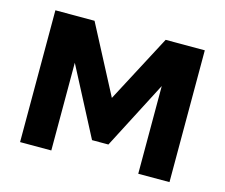

<svg xmlns="http://www.w3.org/2000/svg" viewBox="-80 -626 856 731"><g transform="rotate(15 348.0 -260.0)"><path d="M53.7 0V-519.5H208L347.7 -252.9L488.3 -519.5H642.6V0H519.5V-345.7L380.9 -78.1H316.4L176.8 -345.7V0Z"/></g></svg>

Font: Dinish
Style: Bold
Weight: 700
Designer: Bert Driehuis
Foundry: Playbeing
Version: Version 3.006; git-39231f3c-release